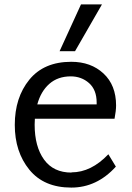

<svg xmlns="http://www.w3.org/2000/svg" viewBox="-20 -833 596 870"><path d="M442 -813 320 -601H250L347 -813ZM304 -51V-52Q393 -52 471 -134L505 -78Q419 17 303 17Q179 17 113 -64Q47 -145 47 -267Q47 -391 113 -472Q179 -553 303 -553Q392 -553 449 -500Q506 -447 506 -355Q506 -332 499 -295H138Q137 -286 137 -268Q137 -169 179.5 -110Q222 -51 304 -51ZM300 -487H301Q242 -487 203.5 -453Q165 -419 149 -360H418V-368Q418 -426 383.5 -456.5Q349 -487 300 -487Z"/></svg>

Font: Martel Sans
Style: Regular
Weight: 400
Designer: Dan Reynolds and Mathieu Réguer
Foundry: Dan Reynolds and Mathieu Réguer
Version: Version 1.001;PS 001.001;hotconv 1.0.70;makeotf.lib2.5.58329